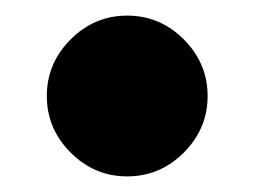

<svg xmlns="http://www.w3.org/2000/svg" viewBox="-20 -211 326 246"><path d="M143 15Q101 15 70.5 -15.5Q40 -46 40 -88Q40 -130 70.5 -160.5Q101 -191 143 -191Q185 -191 215.5 -160.5Q246 -130 246 -88Q246 -46 215.5 -15.5Q185 15 143 15Z"/></svg>

Font: Figtree Light Black
Style: Regular
Weight: 900
Version: Version 2.000